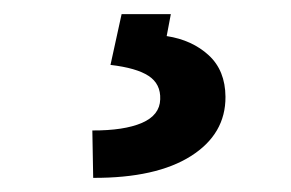

<svg xmlns="http://www.w3.org/2000/svg" viewBox="-20 -23 414 273"><path d="M152.9 -2.9H222.9L217 28.3Q253.3 33.9 276.8 55.6Q300.3 77.2 300.6 114.6Q300.9 167.6 251.5 198.9Q202.1 230.2 112.5 229.9L111.3 162.5Q156.2 162.7 181.7 151.8Q207.2 140.8 207.8 118.2Q208.7 96.4 191.4 85Q174.1 73.6 137.1 69.3Z"/></svg>

Font: Inter
Style: Regular
Weight: 400
Designer: Rasmus Andersson
Foundry: rsms
Version: Version 4.000;git-8c9346024